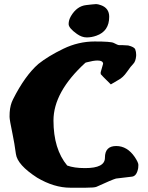

<svg xmlns="http://www.w3.org/2000/svg" viewBox="-20 -876 713 922"><path d="M464.8 -851.1Q504.4 -836.9 504.4 -795.4Q504.4 -726.1 442.9 -704.6Q419.9 -696.3 396.5 -696.3Q373 -696.3 349.6 -712.9Q309.6 -741.2 309.6 -760.5Q309.6 -779.8 320.8 -798.8Q349.1 -846.7 394 -851.6Q411.6 -853.5 419.4 -854.5Q433.1 -856.4 441.4 -856.4Q449.7 -856.4 464.8 -851.1ZM475.1 -569.8Q474.6 -585.4 448.2 -585.4Q429.2 -585.4 396 -576.7Q391.6 -575.7 390.1 -574.7Q236.8 -434.6 236.8 -297.4Q236.8 -160.2 302.7 -81.1Q335.9 -68.8 387.2 -68.8Q388.2 -68.8 389.2 -68.8Q483.9 -68.8 483.9 -118.2Q483.9 -118.7 483.9 -119.1Q483.9 -174.8 538.1 -174.8Q590.8 -174.8 627 -122.1Q644.5 -95.7 644.5 -84.2Q644.5 -72.8 643.6 -68.8Q636.7 -30.8 614.3 -27.8Q575.7 -23.4 537.1 -18.6Q519 -13.7 443.4 21Q433.6 25.4 392.1 25.4H317.4Q239.7 25.4 158.2 -22.9Q63.5 -84 56.4 -136.5Q49.3 -189 40.5 -231Q25.9 -300.8 25.9 -314.7Q25.9 -328.6 26.4 -335.9Q28.8 -373 43 -399.9Q99.6 -512.2 164.1 -568.8Q211.9 -606.9 284.2 -641.8Q356.4 -676.8 434.6 -676.8Q513.2 -676.8 525.9 -669.9Q545.9 -659.2 552.7 -659.2H569.3L595.7 -657.7Q625.5 -650.4 629.6 -638.4Q633.8 -626.5 633.8 -614.7V-607.4Q631.3 -580.6 620.1 -569.6Q608.9 -558.6 589.8 -531Q570.8 -503.4 547.9 -491.7L512.2 -470.7Q464.4 -517.6 463.9 -519.8Q463.4 -522 463.4 -525.4V-528.8Z"/></svg>

Font: Drukaatie burti
Style: Heavy
Weight: 800
Version: Version 0.14